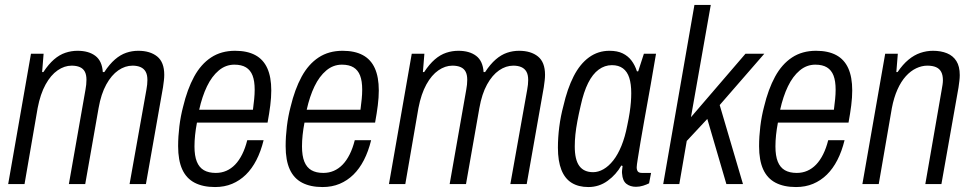

<svg xmlns="http://www.w3.org/2000/svg" viewBox="-20 -743 3921 775"><path d="M13 0 105 -526H156L150 -452H155Q176 -484 198 -503Q220 -522 244 -530Q268 -538 293 -538Q338 -538 365 -517.5Q392 -497 395 -452H401Q422 -484 444 -503Q466 -522 489.5 -530Q513 -538 538 -538Q586 -538 614.5 -515Q643 -492 643 -441Q643 -430 641.5 -417.5Q640 -405 638 -391L569 0H503L571 -381Q573 -391 574 -401.5Q575 -412 575 -420Q575 -441 568 -453.5Q561 -466 547.5 -472Q534 -478 515 -478Q485 -478 457.5 -459Q430 -440 409 -402Q388 -364 378 -307L324 0H258L325 -381Q327 -391 328 -401.5Q329 -412 329 -421Q329 -441 322.5 -453.5Q316 -466 302.5 -472Q289 -478 269 -478Q240 -478 212.5 -459Q185 -440 164 -402Q143 -364 132 -307L79 0Z M848 12Q799 12 765.5 -5.5Q732 -23 715.5 -59.5Q699 -96 699 -153Q699 -192 704 -233Q709 -274 719 -312Q736 -383 763.5 -433.5Q791 -484 832 -511Q873 -538 929 -538Q978 -538 1010.5 -520.5Q1043 -503 1059 -467.5Q1075 -432 1075 -378Q1075 -350 1071 -318Q1067 -286 1060 -248H775Q770 -222 767.5 -198Q765 -174 765 -152Q765 -114 774.5 -90.5Q784 -67 803 -56Q822 -45 851 -45Q874 -45 893.5 -53.5Q913 -62 929 -78.5Q945 -95 957.5 -120Q970 -145 978 -177H1044Q1033 -132 1015 -97Q997 -62 972.5 -38Q948 -14 917 -1Q886 12 848 12ZM784 -300H1001Q1004 -323 1006 -343Q1008 -363 1008 -381Q1008 -416 999.5 -438Q991 -460 973 -471Q955 -482 926 -482Q891 -482 863 -458.5Q835 -435 815.5 -394.5Q796 -354 784 -300Z M1282 12Q1233 12 1199.5 -5.5Q1166 -23 1149.5 -59.5Q1133 -96 1133 -153Q1133 -192 1138 -233Q1143 -274 1153 -312Q1170 -383 1197.5 -433.5Q1225 -484 1266 -511Q1307 -538 1363 -538Q1412 -538 1444.5 -520.5Q1477 -503 1493 -467.5Q1509 -432 1509 -378Q1509 -350 1505 -318Q1501 -286 1494 -248H1209Q1204 -222 1201.5 -198Q1199 -174 1199 -152Q1199 -114 1208.5 -90.5Q1218 -67 1237 -56Q1256 -45 1285 -45Q1308 -45 1327.5 -53.5Q1347 -62 1363 -78.5Q1379 -95 1391.5 -120Q1404 -145 1412 -177H1478Q1467 -132 1449 -97Q1431 -62 1406.5 -38Q1382 -14 1351 -1Q1320 12 1282 12ZM1218 -300H1435Q1438 -323 1440 -343Q1442 -363 1442 -381Q1442 -416 1433.5 -438Q1425 -460 1407 -471Q1389 -482 1360 -482Q1325 -482 1297 -458.5Q1269 -435 1249.5 -394.5Q1230 -354 1218 -300Z M1550 0 1642 -526H1693L1687 -452H1692Q1713 -484 1735 -503Q1757 -522 1781 -530Q1805 -538 1830 -538Q1875 -538 1902 -517.5Q1929 -497 1932 -452H1938Q1959 -484 1981 -503Q2003 -522 2026.5 -530Q2050 -538 2075 -538Q2123 -538 2151.5 -515Q2180 -492 2180 -441Q2180 -430 2178.5 -417.5Q2177 -405 2175 -391L2106 0H2040L2108 -381Q2110 -391 2111 -401.5Q2112 -412 2112 -420Q2112 -441 2105 -453.5Q2098 -466 2084.5 -472Q2071 -478 2052 -478Q2022 -478 1994.5 -459Q1967 -440 1946 -402Q1925 -364 1915 -307L1861 0H1795L1862 -381Q1864 -391 1865 -401.5Q1866 -412 1866 -421Q1866 -441 1859.5 -453.5Q1853 -466 1839.5 -472Q1826 -478 1806 -478Q1777 -478 1749.5 -459Q1722 -440 1701 -402Q1680 -364 1669 -307L1616 0Z M2355 12Q2315 12 2287.5 -5Q2260 -22 2246 -57.5Q2232 -93 2232 -147Q2232 -188 2237.5 -231Q2243 -274 2254 -315Q2270 -385 2295.5 -435Q2321 -485 2357.5 -511.5Q2394 -538 2440 -538Q2472 -538 2493.5 -527.5Q2515 -517 2529 -498.5Q2543 -480 2551 -455H2556L2579 -526H2628L2607 -404Q2602 -377 2595 -337Q2588 -297 2580 -253.5Q2572 -210 2565.5 -170.5Q2559 -131 2554.5 -103Q2550 -75 2550 -68Q2550 -57 2554.5 -51Q2559 -45 2572 -45H2608L2600 -3Q2590 2 2576 6.5Q2562 11 2547 11Q2524 11 2508.5 -1Q2493 -13 2491 -42Q2490 -48 2491 -56Q2492 -64 2493 -73L2488 -75Q2467 -38 2432.5 -13Q2398 12 2355 12ZM2374 -48Q2395 -48 2416 -60Q2437 -72 2455.5 -95.5Q2474 -119 2488.5 -154.5Q2503 -190 2512 -237Q2518 -265 2521.5 -288Q2525 -311 2526.5 -330.5Q2528 -350 2528 -367Q2528 -404 2520 -429Q2512 -454 2494.5 -467Q2477 -480 2450 -480Q2421 -480 2396.5 -462Q2372 -444 2354 -408Q2336 -372 2324 -317Q2316 -283 2310.5 -253.5Q2305 -224 2302.5 -199.5Q2300 -175 2300 -152Q2300 -98 2318.5 -73Q2337 -48 2374 -48Z M2657 0 2783 -723H2849L2769 -270L2989 -526H3065L2885 -319L2979 0H2912L2835 -263L2752 -174L2722 0Z M3193 12Q3144 12 3110.5 -5.5Q3077 -23 3060.5 -59.5Q3044 -96 3044 -153Q3044 -192 3049 -233Q3054 -274 3064 -312Q3081 -383 3108.5 -433.5Q3136 -484 3177 -511Q3218 -538 3274 -538Q3323 -538 3355.5 -520.5Q3388 -503 3404 -467.5Q3420 -432 3420 -378Q3420 -350 3416 -318Q3412 -286 3405 -248H3120Q3115 -222 3112.5 -198Q3110 -174 3110 -152Q3110 -114 3119.5 -90.5Q3129 -67 3148 -56Q3167 -45 3196 -45Q3219 -45 3238.5 -53.5Q3258 -62 3274 -78.5Q3290 -95 3302.5 -120Q3315 -145 3323 -177H3389Q3378 -132 3360 -97Q3342 -62 3317.5 -38Q3293 -14 3262 -1Q3231 12 3193 12ZM3129 -300H3346Q3349 -323 3351 -343Q3353 -363 3353 -381Q3353 -416 3344.5 -438Q3336 -460 3318 -471Q3300 -482 3271 -482Q3236 -482 3208 -458.5Q3180 -435 3160.5 -394.5Q3141 -354 3129 -300Z M3461 0 3553 -526H3604L3598 -452H3603Q3624 -483 3647 -502Q3670 -521 3695 -529.5Q3720 -538 3746 -538Q3778 -538 3802.5 -528Q3827 -518 3840.5 -496.5Q3854 -475 3854 -440Q3854 -429 3852.5 -416.5Q3851 -404 3849 -390L3780 0H3715L3781 -380Q3783 -391 3784.5 -401Q3786 -411 3786 -419Q3786 -440 3779 -453Q3772 -466 3758 -472Q3744 -478 3723 -478Q3701 -478 3678.5 -467.5Q3656 -457 3636.5 -435.5Q3617 -414 3602.5 -381.5Q3588 -349 3580 -307L3527 0Z"/></svg>

Font: Archivo Condensed Light
Style: Italic
Weight: 300
Width: 3
Italic angle: -10°
Designer: Hector Gatti
Foundry: Omnibus-Type
Version: Version 2.001